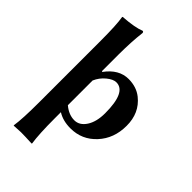

<svg xmlns="http://www.w3.org/2000/svg" viewBox="-272 -798 1132 1132"><g transform="rotate(45 294.0 -231.5)"><path d="M214.8 -18.1V32.2Q214.8 165 225.1 231.9L223.1 234.9Q166 231.9 131.8 231.9Q131.8 231.9 74.2 234.9L73.2 231.9Q83 168.9 83 32.2V-481.9Q83 -614.7 73.2 -669.9L75.2 -672.9Q171.4 -679.7 215.8 -698.2Q224.6 -698.2 225.1 -688Q215.3 -607.9 214.8 -500V-401.9V-360.8L219.2 -357.9Q278.3 -439 358.9 -439Q424.8 -439 470.2 -402.8Q546.4 -341.8 545.9 -234.9Q545.9 -129.9 481.4 -60.1Q417 9.8 321.8 9.8Q258.8 9.8 214.8 -18.1ZM214.8 -282.2V-76.2Q257.8 -40 304.2 -40Q347.2 -40 375.5 -83.5Q403.8 -127 403.8 -198.2Q403.8 -374 321.8 -374Q295.9 -374 263.4 -347.2Q231 -320.3 214.8 -282.2Z"/></g></svg>

Font: Linux Biolinum
Style: Bold
Weight: 700
Designer: Philipp H. Poll
Foundry: Philipp H. Poll
Version: Version 1.3.2 ; ttfautohint (v0.9)